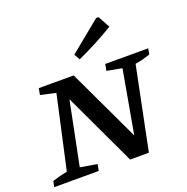

<svg xmlns="http://www.w3.org/2000/svg" viewBox="-139 -902 1000 1029"><g transform="rotate(-20 361.0 -387.5)"><path d="M480 -527H725L719 -494Q699 -487 680.5 -482Q662 -477 633 -472L537 0H430L235 -415L162 -53L258 -37L251 0H-3L4 -33Q26 -40 47 -45.5Q68 -51 89 -55L181 -471L94 -490L101 -527H300L495 -114L559 -474L473 -490ZM360 -597 341 -630 518 -775H532L569 -707Q468 -646 360 -597Z"/></g></svg>

Font: Piazzolla SC Medium
Style: Italic
Weight: 500
Italic angle: -11.3°
Designer: Juan Pablo del Peral
Foundry: Huerta Tipografica
Version: Version 1.330